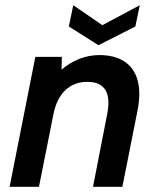

<svg xmlns="http://www.w3.org/2000/svg" viewBox="-20 -719 599 739"><path d="M116 -500H218L217 -451Q247 -477 284.5 -492Q322 -507 362 -507Q421 -507 458.5 -482.5Q496 -458 509.5 -410.5Q523 -363 509 -292L451 0H338L392 -277Q405 -340 386 -372Q367 -404 316 -404Q265 -404 231 -371.5Q197 -339 185 -276L130 0H17ZM518 -699 501 -617 359 -545 245 -617 262 -699 374 -622Z"/></svg>

Font: Albert Sans SemiBold
Style: Italic
Weight: 600
Italic angle: -11.25°
Designer: Andreas Rasmussen
Foundry: a.Foundry
Version: Version 1.025